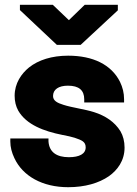

<svg xmlns="http://www.w3.org/2000/svg" viewBox="-20 -770 570 800"><path d="M23 -180C23 -157 29 -134 40 -111C75 -36 157 10 264 10C334 10 392 -7 434 -36C469 -61 499 -100 499 -155C499 -181 493 -204 482 -223C458 -262 419 -288 371 -303C333 -315 279 -322 245 -333C219 -341 201 -350 201 -370C201 -397 224 -413 263 -413C309 -413 331 -394 331 -356V-343H497V-356C497 -383 491 -406 480 -429C444 -501 367 -538 264 -538C196 -538 140 -520 101 -489C69 -463 41 -423 41 -371C41 -348 46 -327 56 -309C90 -250 164 -223 239 -208C261 -204 278 -200 291 -196C320 -186 337 -180 337 -156C337 -129 311 -115 267 -115C216 -115 185 -136 182 -181V-193H23ZM63 -728 217 -583H316L471 -727V-750H333L267 -686L200 -750H63Z"/></svg>

Font: Asimov Pro
Style: Ult
Weight: 900
Designer: Google
Version: Version 2.000980; 2014